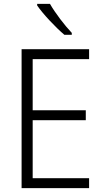

<svg xmlns="http://www.w3.org/2000/svg" viewBox="-20 -967 534 987"><path d="M237 -947H171V-939C200 -896 265 -827 311 -788H349V-798C312 -837 263 -901 237 -947ZM438 0V-51H148V-349H421V-400H148V-663H438V-714H91V0Z"/></svg>

Font: Noto Sans SemiCondensed Light
Style: Regular
Weight: 300
Width: 4
Designer: Monotype Design Team
Foundry: Monotype Imaging Inc.
Version: Version 2.013